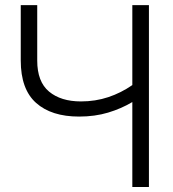

<svg xmlns="http://www.w3.org/2000/svg" viewBox="-20 -748 691 768"><path d="M296.4 -281.7Q185.5 -281.7 124.3 -336.4Q63 -391.1 63 -505.9V-727.5H128.9V-505.9Q128.9 -420.9 176.3 -381.6Q223.6 -342.3 303.7 -342.3Q361.8 -342.3 413.1 -359.4Q464.4 -376.5 509.3 -407.7V-727.5H575.7V0H509.3V-339.8Q465.3 -313.5 412.4 -297.6Q359.4 -281.7 296.4 -281.7Z"/></svg>

Font: Inter Display Light
Style: Regular
Weight: 300
Designer: Rasmus Andersson
Foundry: rsms
Version: Version 4.000;git-a52131595